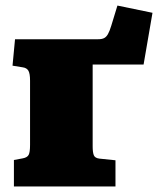

<svg xmlns="http://www.w3.org/2000/svg" viewBox="-20 -670 568 690"><path d="M30 0V-95L62 -101Q78 -104 83 -113.5Q88 -123 88 -149V-380Q88 -406 82 -416Q76 -426 62 -428L25 -434L34 -529H333Q346 -529 354 -533Q362 -537 368 -547.5Q374 -558 380 -578L402 -650L528 -624L496 -438H313V-144Q313 -123 317 -112.5Q321 -102 337 -100L395 -94V0Z"/></svg>

Font: Literata Variable Black
Style: Regular
Weight: 900
Designer: Latin by Veronika Burian and Jose Scaglione. Greek by Irene Vlachou. Cyrillic by Vera Evstafieva.
Foundry: TypeTogether
Version: Version 3.021